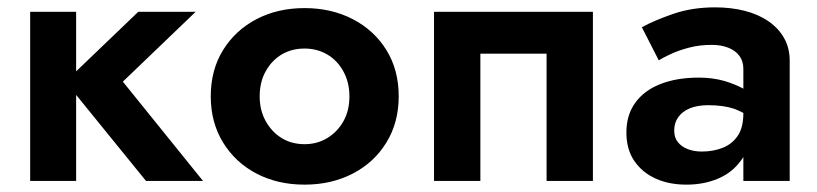

<svg xmlns="http://www.w3.org/2000/svg" viewBox="-20 -492 2222 522"><path d="M187 -460V-298L356 -460H512L314 -270L532 0H377L187 -234V0H62V-460Z M553 -230Q553 -302 586.5 -356Q620 -410 677.5 -440Q735 -470 808 -470Q881 -470 939 -440Q997 -410 1030.5 -356Q1064 -302 1064 -230Q1064 -159 1030.5 -104.5Q997 -50 939 -20Q881 10 808 10Q735 10 677.5 -20Q620 -50 586.5 -104.5Q553 -159 553 -230ZM686 -230Q686 -192 702.5 -162.5Q719 -133 746 -116.5Q773 -100 808 -100Q842 -100 869.5 -116.5Q897 -133 913.5 -162Q930 -191 930 -230Q930 -268 913.5 -298Q897 -328 869.5 -344Q842 -360 808 -360Q773 -360 746 -344Q719 -328 702.5 -298.5Q686 -269 686 -230Z M1592 0H1466V-346H1286V0H1160V-460H1592Z M1725 -418Q1760 -437 1811 -454.5Q1862 -472 1924 -472Q1968 -472 2005 -462.5Q2042 -453 2069.5 -434Q2097 -415 2112 -388Q2127 -361 2127 -327V0H2001V-65Q1998 -60 1994 -55Q1971 -23 1932.5 -6.5Q1894 10 1846 10Q1799 10 1762.5 -6.5Q1726 -23 1704.5 -54.5Q1683 -86 1683 -132Q1683 -179 1707 -212.5Q1731 -246 1775.5 -263.5Q1820 -281 1880 -281Q1917 -281 1949 -272Q1979 -263 2001 -251V-305Q2001 -326 1990 -340.5Q1979 -355 1959.5 -362.5Q1940 -370 1915 -370Q1882 -370 1853.5 -362.5Q1825 -355 1803.5 -345Q1782 -335 1771 -328ZM1813 -137Q1813 -118 1823 -105.5Q1833 -93 1850 -86.5Q1867 -80 1888 -80Q1919 -80 1944.5 -90Q1970 -100 1985.5 -122.5Q2001 -145 2001 -184V-185Q1989 -191 1977 -196Q1947 -206 1906 -206Q1876 -206 1855.5 -197.5Q1835 -189 1824 -173.5Q1813 -158 1813 -137Z"/></svg>

Font: Venryn Sans SemiBold
Style: Regular
Weight: 600
Designer: Owen Earl, indestructible type* (font) & Cristiano Sobral (main changes)
Version: Version 3.60;October 28, 2020;FontCreator 13.0.0.2681 64-bit